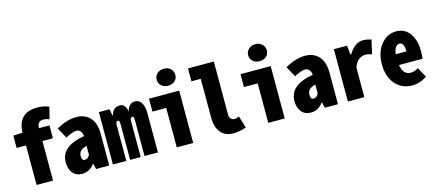

<svg xmlns="http://www.w3.org/2000/svg" viewBox="-58 -1427 4588 2027"><g transform="rotate(-15 2235.5 -413.0)"><path d="M494.1 -763.7 461.9 -633.8Q427.7 -648.4 396.5 -648.4Q330.1 -648.4 330.1 -576.2V-572.3H444.3V-431.6H330.1V0H150.4V-431.6H47.9V-566.4L150.4 -571.3V-574.2Q150.4 -669.9 202.6 -729Q254.9 -788.1 368.2 -788.1Q435.5 -788.1 494.1 -763.7Z M648.4 11.7Q582 11.7 545.4 -32.7Q508.8 -77.1 508.8 -150.4Q508.8 -325.2 766.6 -368.2Q765.6 -404.3 746.6 -424.3Q727.5 -444.3 704.1 -444.3Q663.1 -444.3 584 -402.3L520.5 -517.6Q636.7 -584 740.2 -584Q832 -584 888.2 -523.4Q944.3 -462.9 944.3 -343.8V0H800.8L786.1 -61.5H782.2Q729.5 11.7 648.4 11.7ZM712.9 -124Q746.1 -124 766.6 -164.1V-261.7Q716.8 -249 697.8 -227.5Q678.7 -206.1 678.7 -169.9Q678.7 -124 712.9 -124Z M984.4 0V-572.3H1100.6L1114.3 -500H1118.2Q1138.7 -584 1215.8 -584Q1246.1 -584 1266.1 -560.1Q1286.1 -536.1 1291 -492.2Q1294.9 -531.2 1320.3 -557.6Q1345.7 -584 1380.9 -584Q1425.8 -584 1451.2 -543Q1476.6 -502 1476.6 -429.7V0H1330.1V-398.4Q1330.1 -433.6 1310.5 -433.6Q1288.1 -433.6 1288.1 -391.6V0H1172.9V-398.4Q1172.9 -433.6 1152.3 -433.6Q1130.9 -433.6 1130.9 -391.6V0Z M1682.6 0V-431.6H1532.2V-572.3H1862.3V0ZM1837.9 -678.2Q1809.6 -652.3 1764.6 -652.3Q1719.7 -652.3 1690.9 -678.2Q1662.1 -704.1 1662.1 -744.1Q1662.1 -784.2 1690.9 -811Q1719.7 -837.9 1764.6 -837.9Q1809.6 -837.9 1837.9 -811Q1866.2 -784.2 1866.2 -744.1Q1866.2 -704.1 1837.9 -678.2Z M2296.9 11.7Q2210 11.7 2162.1 -47.4Q2114.3 -106.4 2114.3 -208V-633.8H2012.7V-774.4H2294.9V-200.2Q2294.9 -131.8 2354.5 -131.8Q2374 -131.8 2400.4 -146.5L2440.4 -13.7Q2367.2 11.7 2296.9 11.7Z M2682.6 0V-431.6H2532.2V-572.3H2862.3V0ZM2837.9 -678.2Q2809.6 -652.3 2764.6 -652.3Q2719.7 -652.3 2690.9 -678.2Q2662.1 -704.1 2662.1 -744.1Q2662.1 -784.2 2690.9 -811Q2719.7 -837.9 2764.6 -837.9Q2809.6 -837.9 2837.9 -811Q2866.2 -784.2 2866.2 -744.1Q2866.2 -704.1 2837.9 -678.2Z M3148.4 11.7Q3082 11.7 3045.4 -32.7Q3008.8 -77.1 3008.8 -150.4Q3008.8 -325.2 3266.6 -368.2Q3265.6 -404.3 3246.6 -424.3Q3227.5 -444.3 3204.1 -444.3Q3163.1 -444.3 3084 -402.3L3020.5 -517.6Q3136.7 -584 3240.2 -584Q3332 -584 3388.2 -523.4Q3444.3 -462.9 3444.3 -343.8V0H3300.8L3286.1 -61.5H3282.2Q3229.5 11.7 3148.4 11.7ZM3212.9 -124Q3246.1 -124 3266.6 -164.1V-261.7Q3216.8 -249 3197.8 -227.5Q3178.7 -206.1 3178.7 -169.9Q3178.7 -124 3212.9 -124Z M3552.7 0V-572.3H3696.3L3708 -471.7H3714.8Q3782.2 -584 3874 -584Q3912.1 -584 3962.9 -568.4L3928.7 -416Q3889.6 -429.7 3858.4 -429.7Q3817.4 -429.7 3783.7 -403.3Q3750 -377 3732.4 -322.3V0Z M4252 11.7Q4143.6 11.7 4072.3 -68.4Q4001 -148.4 4001 -286.1Q4001 -419.9 4069.3 -502Q4137.7 -584 4232.4 -584Q4331.1 -584 4383.8 -507.8Q4436.5 -431.6 4436.5 -309.6Q4436.5 -273.4 4430.7 -232.4H4173.8Q4190.4 -122.1 4275.4 -122.1Q4310.5 -122.1 4357.4 -148.4L4417 -42Q4345.7 11.7 4252 11.7ZM4170.9 -351.6H4287.1Q4287.1 -450.2 4235.4 -450.2Q4210.9 -450.2 4192.9 -424.8Q4174.8 -399.4 4170.9 -351.6Z"/></g></svg>

Font: GenEi Gothic M Heavy
Style: Regular
Weight: 800
Designer: o_tamon (Modified); [Source Han Sans]
Ryoko NISHIZUKA  (kana & ideographs); Paul D. Hunt (Latin, Greek & Cyrillic); Wenl
Version: Version 1.1a;Original Version 1.004